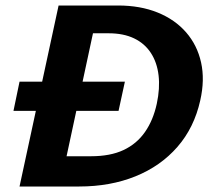

<svg xmlns="http://www.w3.org/2000/svg" viewBox="-20 -678 777 698"><path d="M51 0 193 -658H409Q490 -658 553 -632.5Q616 -607 656.5 -560.5Q697 -514 711 -451Q725 -388 708 -313Q686 -214 625 -144Q564 -74 472.5 -37Q381 0 268 0ZM29 -275 51 -381H434L411 -275ZM222 -110H311Q381 -110 429 -132.5Q477 -155 507 -198Q537 -241 550 -301Q562 -357 556.5 -404Q551 -451 528.5 -485.5Q506 -520 467.5 -538.5Q429 -557 375 -557H318Z"/></svg>

Font: Ysabeau Infant ExtraBold
Style: Italic
Weight: 800
Italic angle: -12°
Designer: Christian Thalmann (Catharsis Fonts)
Version: Version 2.001;gftools[0.9.30]; featfreeze: ss01,ss02,lnum